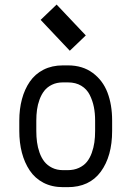

<svg xmlns="http://www.w3.org/2000/svg" viewBox="-20 -793 565 826"><path d="M349.1 -640.6 280.3 -574.7 154.8 -707.5 223.6 -773.4ZM272.5 -438.5H250.5Q224.1 -438.5 203.6 -428.5Q183.1 -418.5 170.7 -402.6Q158.2 -386.7 150.1 -364.7Q142.1 -342.8 139.2 -320.8Q136.2 -298.8 136.2 -273.9V-230Q136.2 -204.6 139.2 -181.9Q142.1 -159.2 150.1 -136.5Q158.2 -113.8 170.9 -97.7Q183.6 -81.5 204.1 -71.3Q224.6 -61 251.5 -61H271Q298.3 -61 319.6 -70.8Q340.8 -80.6 353.8 -96.7Q366.7 -112.8 374.8 -135.3Q382.8 -157.7 386 -180.4Q389.2 -203.1 389.2 -229.5V-274.4Q389.2 -305.7 383.8 -332.8Q378.4 -359.9 366 -384.8Q353.5 -409.7 329.6 -424.1Q305.7 -438.5 272.5 -438.5ZM462.4 -274.4V-229.5Q462.4 -121.1 413.6 -54.4Q364.7 12.2 271 12.2H251.5Q203.6 12.2 167 -6.8Q130.4 -25.9 107.9 -59.6Q85.4 -93.3 74.2 -136.2Q63 -179.2 63 -230V-273.9Q63 -324.2 74.5 -366.7Q85.9 -409.2 108.4 -441.9Q130.9 -474.6 167.2 -493.2Q203.6 -511.7 250.5 -511.7H272.5Q335 -511.7 378.7 -479.5Q422.4 -447.3 442.4 -394.8Q462.4 -342.3 462.4 -274.4Z"/></svg>

Font: Anka/Coder Condensed
Style: Regular
Weight: 400
Width: 4
Monospace: yes
Version: Version 1.100